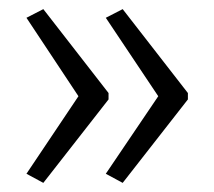

<svg xmlns="http://www.w3.org/2000/svg" viewBox="-20 -482 469 421"><path d="M392 -264V-278L249 -462L212 -443L327 -271L212 -101L249 -81ZM218 -264V-278L75 -462L38 -443L152 -271L38 -101L75 -81Z"/></svg>

Font: Noto Sans Gujarati UI ExtraCondensed Light
Style: Regular
Weight: 300
Width: 2
Designer: Jelle Bosma - Monotype Design Team, Universal Thirst
Foundry: Monotype Imaging Inc.
Version: Version 2.106